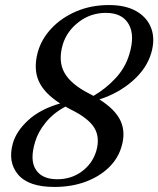

<svg xmlns="http://www.w3.org/2000/svg" viewBox="-20 -730 627 760"><path d="M195 10Q93 10 51.5 -39.2Q10 -88.5 31 -163Q44.5 -210.5 91.5 -254Q138.5 -297.5 218 -320.5Q154 -361.5 133 -409.8Q112 -458 129.5 -523.5Q144 -575.5 183.8 -617.8Q223.5 -660 282 -685Q340.5 -710 411.5 -710Q478.5 -710 521.2 -684.8Q564 -659.5 579.2 -616.5Q594.5 -573.5 578.5 -519.5Q560.5 -458.5 505 -409.8Q449.5 -361 373.5 -336.5Q436.5 -296.5 457 -252Q477.5 -207.5 462 -153Q448.5 -103.5 410.8 -67Q373 -30.5 317.8 -10.2Q262.5 10 195 10ZM333 -359.5Q341.5 -355 350 -350.5Q399 -379 437.5 -420.5Q476 -462 491.5 -514Q515 -589.5 489.5 -634.2Q464 -679 399.5 -679Q338.5 -679 291.5 -642.8Q244.5 -606.5 228.5 -554Q209.5 -489 234.5 -443Q259.5 -397 333 -359.5ZM119.5 -170Q97 -97.5 121.5 -59Q146 -20.5 206.5 -20.5Q262.5 -20.5 304.2 -51.5Q346 -82.5 361 -132Q376.5 -185.5 353.5 -223.8Q330.5 -262 259.5 -297Q248.5 -302.5 239 -308Q192 -283 161.5 -245.8Q131 -208.5 119.5 -170Z"/></svg>

Font: Fraunces 144pt S050
Style: Italic
Weight: 400
Italic angle: -16°
Version: Version 1.000; ttfautohint (v1.8.3)